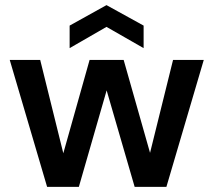

<svg xmlns="http://www.w3.org/2000/svg" viewBox="-20 -730 834 750"><path d="M164 0 18 -496H137L241 -76L212 -77L330 -496H463L582 -77L552 -76L656 -496H776L630 0H506L380 -434H413L288 0ZM252 -542V-630L396 -710L541 -630V-542L396 -625Z"/></svg>

Font: DM Sans 24pt SemiBold
Style: Regular
Weight: 600
Designer: Colophon Foundry, Jonny Pinhorn
Foundry: Colophon Foundry
Version: Version 4.004;gftools[0.9.30]